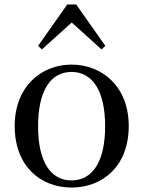

<svg xmlns="http://www.w3.org/2000/svg" viewBox="-20 -827 644 862"><path d="M301 15C441 15 558 -81 558 -261C558 -441 436 -537 301 -537C167 -537 46 -440 46 -261C46 -82 161 15 301 15ZM301 -17C207 -17 151 -101 151 -260C151 -420 207 -504 301 -504C395 -504 452 -420 452 -260C452 -101 395 -17 301 -17ZM436 -605 453 -621 322 -807H282L151 -621L168 -605L302 -726Z"/></svg>

Font: Noto Serif TC Medium
Style: Regular
Weight: 500
Designer: Ryoko NISHIZUKA 西塚涼子 (kana & ideographs); Frank Grießhammer (Latin, Greek & Cyrillic); Wenlong ZHANG 张文龙 (bopomofo); San
Foundry: Adobe
Version: Version 2.001;hotconv 1.1.0;makeotfexe 2.6.0